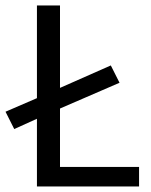

<svg xmlns="http://www.w3.org/2000/svg" viewBox="-27 -676 547 696"><path d="M24.6 -208.2 -7 -271 109.9 -321.5 172.2 -349.3 374.7 -438.8 406.3 -376 177.1 -276.8 114.8 -249ZM106.9 0V-656.3H190.5V-70.9H477.1V0Z"/></svg>

Font: SourceSans3VF
Style: Regular
Weight: 200
Designer: Paul D. Hunt
Foundry: Adobe
Version: Version 3.052;hotconv 1.1.0;makeotfexe 2.6.0